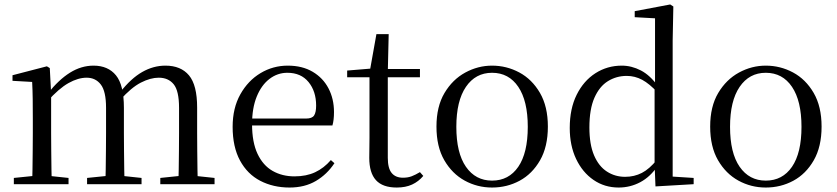

<svg xmlns="http://www.w3.org/2000/svg" viewBox="-20 -825 3749 860"><path d="M42 0V-28L150 -39H183L287 -28V0ZM124 0Q125 -24 125.5 -65Q126 -106 126.5 -150.5Q127 -195 127 -229V-290Q127 -341 126.5 -381Q126 -421 124 -458L36 -463V-488L190 -528L203 -520L209 -406V-403V-229Q209 -195 209.5 -150.5Q210 -106 210.5 -65Q211 -24 212 0ZM370 0V-28L478 -39H511L614 -28V0ZM452 0Q453 -24 453.5 -64.5Q454 -105 454.5 -149.5Q455 -194 455 -229V-342Q455 -416 431.5 -446.5Q408 -477 368 -477Q330 -477 287 -453Q244 -429 192 -371L183 -406H194Q243 -468 293.5 -499.5Q344 -531 399 -531Q464 -531 499.5 -487.5Q535 -444 535 -342V-229Q535 -194 535.5 -149.5Q536 -105 536.5 -64.5Q537 -24 538 0ZM698 0V-28L804 -39H837L941 -28V0ZM778 0Q780 -24 780.5 -64.5Q781 -105 781.5 -149.5Q782 -194 782 -229V-342Q782 -418 758 -447.5Q734 -477 691 -477Q654 -477 611 -455Q568 -433 518 -377L507 -413H519Q567 -474 617 -502.5Q667 -531 721 -531Q790 -531 826.5 -487.5Q863 -444 863 -343V-229Q863 -194 863.5 -149.5Q864 -105 864.5 -64.5Q865 -24 866 0Z M1277 15Q1204 15 1146 -15Q1088 -45 1055 -106Q1022 -167 1022 -257Q1022 -341 1056.5 -402.5Q1091 -464 1147 -497.5Q1203 -531 1269 -531Q1334 -531 1380.5 -503.5Q1427 -476 1451.5 -429Q1476 -382 1476 -323Q1476 -287 1469 -263H1061V-294H1351Q1378 -294 1387 -308Q1396 -322 1396 -352Q1396 -416 1362 -457.5Q1328 -499 1267 -499Q1223 -499 1187 -471.5Q1151 -444 1130 -392.5Q1109 -341 1109 -269Q1109 -188 1133.5 -136Q1158 -84 1201 -59.5Q1244 -35 1299 -35Q1352 -35 1391.5 -53.5Q1431 -72 1462 -108L1478 -94Q1445 -44 1395 -14.5Q1345 15 1277 15Z M1676 -479V-516H1861V-479ZM1757 15Q1694 15 1664 -18Q1634 -51 1634 -118Q1634 -142 1634.5 -161Q1635 -180 1635 -207V-479H1535V-509L1656 -519L1636 -504L1666 -672H1721L1717 -501V-489V-118Q1717 -71 1734.5 -50Q1752 -29 1785 -29Q1807 -29 1824 -35.5Q1841 -42 1861 -54L1876 -37Q1855 -12 1826 1.5Q1797 15 1757 15Z M2184 15Q2118 15 2061.5 -16Q2005 -47 1970 -107.5Q1935 -168 1935 -258Q1935 -348 1971 -408.5Q2007 -469 2064 -500Q2121 -531 2184 -531Q2249 -531 2306 -500.5Q2363 -470 2398.5 -409Q2434 -348 2434 -258Q2434 -168 2399 -107Q2364 -46 2307.5 -15.5Q2251 15 2184 15ZM2184 -16Q2259 -16 2301.5 -78Q2344 -140 2344 -257Q2344 -373 2301.5 -436Q2259 -499 2184 -499Q2110 -499 2067 -436Q2024 -373 2024 -257Q2024 -140 2067 -78Q2110 -16 2184 -16Z M2751 15Q2688 15 2638.5 -19Q2589 -53 2560.5 -113Q2532 -173 2532 -252Q2532 -338 2563 -400.5Q2594 -463 2647 -497Q2700 -531 2765 -531Q2809 -531 2850.5 -509.5Q2892 -488 2928 -438H2937L2925 -411Q2889 -450 2856.5 -467.5Q2824 -485 2787 -485Q2741 -485 2703 -461.5Q2665 -438 2642.5 -387Q2620 -336 2620 -254Q2620 -178 2641 -129Q2662 -80 2698.5 -56.5Q2735 -33 2780 -33Q2821 -33 2855 -50.5Q2889 -68 2923 -110L2936 -82H2926Q2893 -33 2848 -9Q2803 15 2751 15ZM2916 10 2912 -89V-92V-431L2914 -440V-743L2823 -748V-775L2982 -805L2996 -796L2993 -644V-34L3087 -28V0Z M3410 15Q3344 15 3287.5 -16Q3231 -47 3196 -107.5Q3161 -168 3161 -258Q3161 -348 3197 -408.5Q3233 -469 3290 -500Q3347 -531 3410 -531Q3475 -531 3532 -500.5Q3589 -470 3624.5 -409Q3660 -348 3660 -258Q3660 -168 3625 -107Q3590 -46 3533.5 -15.5Q3477 15 3410 15ZM3410 -16Q3485 -16 3527.5 -78Q3570 -140 3570 -257Q3570 -373 3527.5 -436Q3485 -499 3410 -499Q3336 -499 3293 -436Q3250 -373 3250 -257Q3250 -140 3293 -78Q3336 -16 3410 -16Z"/></svg>

Font: Noto Serif SC ExtraLight
Style: Regular
Weight: 400
Version: Version 2.002-H1;hotconv 1.1.0;makeotfexe 2.6.0